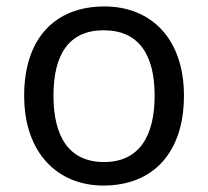

<svg xmlns="http://www.w3.org/2000/svg" viewBox="-20 -566 645 596"><path d="M551 -269C551 -446 449 -546 304 -546C150 -546 55 -446 55 -269C55 -91 159 10 301 10C454 10 551 -91 551 -269ZM146 -269C146 -396 193 -472 302 -472C411 -472 460 -396 460 -269C460 -142 411 -63 303 -63C194 -63 146 -142 146 -269Z"/></svg>

Font: Noto Sans Elbasan
Style: Regular
Weight: 400
Designer: Monotype Design Team
Foundry: Monotype Imaging Inc.
Version: Version 2.004